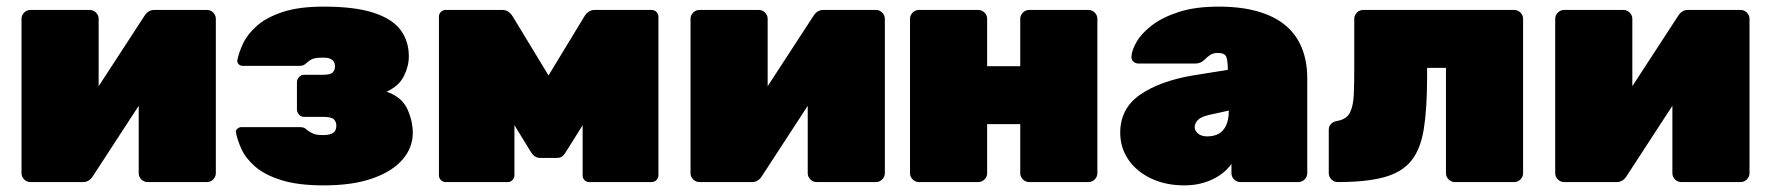

<svg xmlns="http://www.w3.org/2000/svg" viewBox="-20 -550 5336 580"><path d="M72 0Q61 0 53 -8Q45 -16 45 -27V-493Q45 -504 53 -512Q61 -520 72 -520H251Q262 -520 270 -512Q278 -504 278 -493V-178L217 -196L417 -503Q422 -511 429.5 -515.5Q437 -520 446 -520H605Q616 -520 624 -512Q632 -504 632 -493V-27Q632 -16 624 -8Q616 0 605 0H426Q415 0 407 -8Q399 -16 399 -27V-342L460 -324L260 -17Q255 -9 247.5 -4.5Q240 0 231 0Z M958 10Q880 10 829.5 -6Q779 -22 750.5 -47Q722 -72 709.5 -99.5Q697 -127 693 -149Q691 -156 697 -161Q703 -166 709 -166H884Q897 -166 902 -162Q907 -158 912 -154Q918 -150 927 -146Q936 -142 956 -142Q971 -142 980 -145.5Q989 -149 992.5 -155.5Q996 -162 996 -171Q996 -182 988.5 -189.5Q981 -197 955 -197H898Q889 -197 883 -204Q877 -211 877 -219V-302Q877 -310 883 -317Q889 -324 898 -324H955Q978 -324 985 -331Q992 -338 992 -350Q992 -358 988 -364Q984 -370 976.5 -373Q969 -376 956 -376Q937 -376 927.5 -373Q918 -370 910 -363Q905 -359 900 -355Q895 -351 882 -351H713Q706 -351 701 -356Q696 -361 697 -368Q701 -390 714 -418Q727 -446 755.5 -471.5Q784 -497 833 -513.5Q882 -530 958 -530Q1052 -530 1108.5 -511.5Q1165 -493 1190 -459.5Q1215 -426 1215 -380Q1215 -350 1200 -320Q1185 -290 1148 -273Q1194 -257 1210.5 -220.5Q1227 -184 1227 -149Q1227 -104 1196 -68Q1165 -32 1105 -11Q1045 10 958 10Z M1326 0Q1318 0 1312 -6Q1306 -12 1306 -20V-500Q1306 -508 1312 -514Q1318 -520 1326 -520H1497Q1517 -520 1529 -500L1637 -322L1745 -500Q1757 -520 1777 -520H1948Q1957 -520 1963 -514Q1969 -508 1969 -500V-20Q1969 -12 1963 -6Q1957 0 1948 0H1760Q1751 0 1745.5 -6Q1740 -12 1740 -20V-284L1800 -267L1690 -92Q1685 -83 1679 -78Q1673 -73 1663 -73H1611Q1603 -73 1596 -77.5Q1589 -82 1583 -92L1475 -268L1534 -284V-20Q1534 -12 1528 -6Q1522 0 1514 0Z M2093 0Q2082 0 2074 -8Q2066 -16 2066 -27V-493Q2066 -504 2074 -512Q2082 -520 2093 -520H2272Q2283 -520 2291 -512Q2299 -504 2299 -493V-178L2238 -196L2438 -503Q2443 -511 2450.5 -515.5Q2458 -520 2467 -520H2626Q2637 -520 2645 -512Q2653 -504 2653 -493V-27Q2653 -16 2645 -8Q2637 0 2626 0H2447Q2436 0 2428 -8Q2420 -16 2420 -27V-342L2481 -324L2281 -17Q2276 -9 2268.5 -4.5Q2261 0 2252 0Z M2756 0Q2745 0 2737 -8Q2729 -16 2729 -27V-493Q2729 -504 2737 -512Q2745 -520 2756 -520H2935Q2946 -520 2954 -512Q2962 -504 2962 -493V-350H3062V-493Q3062 -504 3070 -512Q3078 -520 3089 -520H3268Q3279 -520 3287 -512Q3295 -504 3295 -493V-27Q3295 -16 3287 -8Q3279 0 3268 0H3089Q3078 0 3070 -8Q3062 -16 3062 -27V-175H2962V-27Q2962 -16 2954 -8Q2946 0 2935 0Z M3558 10Q3501 10 3457 -11Q3413 -32 3388.5 -68Q3364 -104 3364 -149Q3364 -222 3423.5 -263.5Q3483 -305 3583 -322L3689 -339V-340Q3689 -366 3684.5 -378Q3680 -390 3659 -390Q3645 -390 3636.5 -384.5Q3628 -379 3618 -369Q3607 -358 3590 -358H3420Q3410 -358 3403.5 -364Q3397 -370 3398 -380Q3399 -399 3414 -424.5Q3429 -450 3460.5 -474Q3492 -498 3541.5 -514Q3591 -530 3661 -530Q3729 -530 3779.5 -515.5Q3830 -501 3863 -473.5Q3896 -446 3912.5 -405.5Q3929 -365 3929 -314V-27Q3929 -16 3921 -8Q3913 0 3902 0H3727Q3716 0 3708 -8Q3700 -16 3700 -27V-55Q3686 -35 3664.5 -20.5Q3643 -6 3616 2Q3589 10 3558 10ZM3627 -138Q3647 -138 3661.5 -146Q3676 -154 3684 -171.5Q3692 -189 3692 -215V-216L3633 -203Q3607 -197 3598 -187Q3589 -177 3589 -166Q3589 -159 3593.5 -152.5Q3598 -146 3606.5 -142Q3615 -138 3627 -138Z M4021 0Q4010 0 4002 -8Q3994 -16 3994 -27V-158Q3994 -180 4021 -185Q4048 -190 4058 -210Q4068 -230 4069.5 -263.5Q4071 -297 4071 -341V-493Q4071 -504 4079 -512Q4087 -520 4098 -520H4554Q4565 -520 4573 -512Q4581 -504 4581 -493V-27Q4581 -16 4573 -8Q4565 0 4554 0H4375Q4364 0 4356 -8Q4348 -16 4348 -27V-345H4291V-316Q4291 -222 4281 -160Q4271 -98 4242.5 -63.5Q4214 -29 4160.5 -14.5Q4107 0 4021 0Z M4705 0Q4694 0 4686 -8Q4678 -16 4678 -27V-493Q4678 -504 4686 -512Q4694 -520 4705 -520H4884Q4895 -520 4903 -512Q4911 -504 4911 -493V-178L4850 -196L5050 -503Q5055 -511 5062.5 -515.5Q5070 -520 5079 -520H5238Q5249 -520 5257 -512Q5265 -504 5265 -493V-27Q5265 -16 5257 -8Q5249 0 5238 0H5059Q5048 0 5040 -8Q5032 -16 5032 -27V-342L5093 -324L4893 -17Q4888 -9 4880.5 -4.5Q4873 0 4864 0Z"/></svg>

Font: Rubik Black
Style: Regular
Weight: 900
Designer: Hubert and Fischer
Foundry: Hubert and Fischer
Version: Version 2.300;gftools[0.9.30]